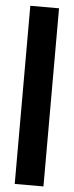

<svg xmlns="http://www.w3.org/2000/svg" viewBox="-56 -830 330 859"><g transform="rotate(5 109.0 -400.0)"><path d="M44.5 0V-800H173.5V0Z"/></g></svg>

Font: Big Shoulders Display Thin ExtraBold
Style: Regular
Weight: 800
Version: Version 2.002